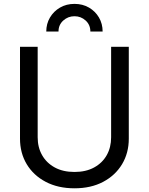

<svg xmlns="http://www.w3.org/2000/svg" viewBox="-20 -972 777 1003"><path d="M369.1 11.7Q283.2 11.7 219 -22Q154.8 -55.7 119.6 -114.3Q84.5 -172.9 84.5 -247.6V-727.5H176.8V-254.9Q176.8 -202.1 200 -161.4Q223.1 -120.6 266.1 -97.2Q309.1 -73.7 369.1 -73.7Q428.7 -73.7 471.7 -97.2Q514.6 -120.6 537.6 -161.4Q560.5 -202.1 560.5 -254.9V-727.5H652.8V-247.6Q652.8 -172.9 617.7 -114.3Q582.5 -55.7 518.8 -22Q455.1 11.7 369.1 11.7ZM369.1 -951.7Q411.6 -951.7 444.8 -932.4Q478 -913.1 497.1 -880.4Q516.1 -847.7 516.1 -807.1H452.1Q452.1 -842.3 427.5 -864.7Q402.8 -887.2 369.1 -887.2Q335.4 -887.2 310.5 -864.7Q285.6 -842.3 285.6 -807.1H221.7Q221.7 -847.7 241 -880.4Q260.3 -913.1 293.5 -932.4Q326.7 -951.7 369.1 -951.7Z"/></svg>

Font: Inter 17pt
Style: Regular
Weight: 400
Version: Version 4.001;git-66647c0bb